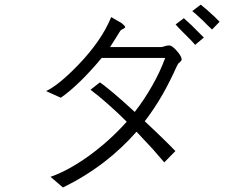

<svg xmlns="http://www.w3.org/2000/svg" viewBox="-20 -831 1040 844"><path d="M514.6 -729.5 468.8 -755.9Q426.8 -652.3 323.2 -544.9Q237.3 -456.1 182.6 -430.7L247.1 -401.4Q282.2 -424.8 332 -472.7Q381.8 -521.5 426.8 -576.2H706.1Q683.6 -514.6 648.4 -453.1Q615.2 -394.5 572.3 -338.9Q519.5 -387.7 481.4 -419.9Q437.5 -457 418.9 -468.8L377.9 -436.5Q412.1 -411.1 455.1 -373Q495.1 -337.9 537.1 -295.9Q458 -208 366.2 -142.6Q278.3 -80.1 202.1 -53.7L256.8 -6.8Q354.5 -54.7 438.5 -119.1Q515.6 -178.7 580.1 -252Q618.2 -211.9 651.4 -175.8Q682.6 -140.6 702.1 -117.2L751 -167Q726.6 -192.4 692.4 -225.6Q654.3 -262.7 616.2 -297.9Q659.2 -353.5 695.3 -417Q727.5 -473.6 756.8 -539.1Q759.8 -545.9 763.7 -551.8Q766.6 -553.7 771.5 -558.6Q779.3 -565.4 778.3 -571.3Q778.3 -580.1 764.6 -598.6Q743.2 -625 730.5 -629.9Q721.7 -632.8 708 -628.9Q702.1 -627 698.2 -626Q692.4 -624 686.5 -624H463.9Q476.6 -643.6 487.3 -661.1Q498 -677.7 506.8 -692.4Q508.8 -696.3 513.7 -700.2Q516.6 -702.1 521.5 -704.1Q530.3 -709 530.3 -711.9Q529.3 -717.8 514.6 -729.5ZM862.3 -810.5 825.2 -782.2Q836.9 -773.4 856.4 -754.9Q869.1 -744.1 891.6 -720.7L912.1 -701.2L945.3 -735.4Q924.8 -756.8 901.4 -777.3Q879.9 -796.9 862.3 -810.5ZM788.1 -751 752 -723.6Q761.7 -711.9 785.2 -688.5Q819.3 -654.3 821.3 -652.3L837.9 -633.8L876 -666L861.3 -680.7Q835 -707 822.3 -719.7Q800.8 -740.2 788.1 -751Z"/></svg>

Font: DotumChe
Style: Regular
Weight: 400
Monospace: yes
Version: Version 2.21